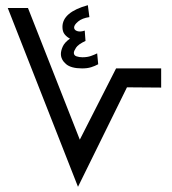

<svg xmlns="http://www.w3.org/2000/svg" viewBox="-20 -721 662 741"><path d="M355 -515 359 -473Q346 -466 331.5 -461.5Q317 -457 297 -457Q254 -457 234.5 -474Q215 -491 215 -513Q215 -525 222 -541Q229 -557 250 -572Q238 -578 229.5 -588.5Q221 -599 221 -617Q221 -674 319 -701L325 -655Q297 -651 281.5 -638Q266 -625 266 -615Q266 -605 278 -601Q290 -597 307 -603L310 -563Q282 -550 273.5 -537Q265 -524 265 -517Q265 -507 275.5 -503.5Q286 -500 298 -500Q317 -500 331 -505Q345 -510 355 -515ZM281 0 10 -690H88L288 -182L428 -457H602V-383L470 -384Z"/></svg>

Font: TSCustom
Style: Regular
Weight: 400
Designer: Monotype Design Team
Foundry: Monotype Imaging Inc.
Version: Version 2.004; ttfautohint (v1.8.3) -l 8 -r 50 -G 200 -x 14 